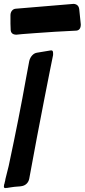

<svg xmlns="http://www.w3.org/2000/svg" viewBox="-76 -979 437 991"><path d="M39 -803 9 -800Q-20 -800 -21 -826V-828Q-22 -838 -22 -857V-900Q-22 -914 -14.5 -923.5Q-7 -933 5 -934L304 -959Q330 -957 333 -931Q334 -918 337 -892Q340 -866 341 -853Q341 -824 319 -821L207 -815Q187 -814 105 -808Q58 -804 39 -803ZM-21 -12 -40 -9H-47L-48 -8Q-56 -8 -56 -17Q-56 -18 -54 -30V-29Q-53 -30 -52.5 -32.5Q-52 -35 -52 -36L-49 -48Q-49 -50 -48.5 -52Q-48 -54 -48 -55Q-38 -92 -31 -123Q24 -381 58 -573L75 -664Q79 -681 90 -693Q101 -705 115 -707Q137 -710 181 -718Q186 -718 188 -719H189Q198 -719 198 -705V-695L180 -606Q177 -591 153 -469Q115 -276 75 -57Q72 -41 61 -30.5Q50 -20 34 -18L27 -17Q-5 -15 -21 -12Z"/></svg>

Font: Bangerz Fix
Style: Regular
Weight: 400
Designer: vernon adams
Foundry: Vernon Adams
Version: Version 2.10;December 28, 2023;FontCreator 13.0.0.2683 64-bi